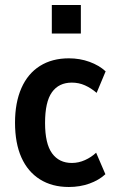

<svg xmlns="http://www.w3.org/2000/svg" viewBox="-20 -737 457 767"><path d="M255 10Q188 10 139.5 -20.5Q91 -51 65.5 -108Q40 -165 40 -247Q40 -327 65.5 -385Q91 -443 139.5 -473.5Q188 -504 255 -504Q299 -504 337.5 -490Q376 -476 402 -452L366 -366Q344 -385 319.5 -396Q295 -407 267 -407Q215 -407 187.5 -368.5Q160 -330 160 -246Q160 -163 188 -124.5Q216 -86 267 -86Q294 -86 319.5 -97.5Q345 -109 364 -127L401 -41Q375 -17 337 -3.5Q299 10 255 10ZM187 -603V-717H303V-603Z"/></svg>

Font: Nunito Sans 10pt Condensed
Style: Bold
Weight: 700
Width: 3
Designer: Vernon Adams
Foundry: Vernon Adams
Version: Version 3.101;gftools[0.9.27]